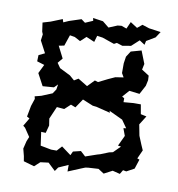

<svg xmlns="http://www.w3.org/2000/svg" viewBox="-84 -803 848 913"><g transform="rotate(10 340.0 -347.0)"><path d="M85 -300 88 -288 76 -252 66 -199 79 -192 56 -153 66 -145 93 -105 84 -83 75 -46 84 -11 88 13 140 28 166 4 205 -1 241 33 254 14 301 -7V25L361 0L381 -8L394 -10L444 -13L472 5L512 -16L548 -7L560 -27L576 -24L613 -44L628 -90L617 -94L636 -136L625 -161L609 -200L608 -203L598 -255L625 -298L597 -304L589 -350H554L506 -346V-365L495 -371L524 -404L574 -398L597 -441L603 -469L602 -491L566 -514L572 -542L548 -603L498 -589L480 -561L475 -528V-481L486 -462L447 -456L414 -441L370 -419L354 -424L322 -391L276 -419L256 -407L233 -427L181 -453L165 -476L185 -500L156 -557L182 -562L200 -615L224 -611L252 -596L279 -621L319 -604L328 -635L355 -631L413 -611L426 -618L454 -609L495 -616L531 -649L557 -632L561 -651L603 -676L622 -705L565 -713L531 -724L508 -705L474 -727L459 -693L434 -702L415 -700L374 -683L343 -708L294 -715L297 -702L260 -686L241 -700L183 -681L158 -670L153 -685L98 -663L61 -652L67 -609L72 -597L68 -567L98 -510L69 -496L68 -466L104 -455L83 -412L114 -354L168 -358L185 -375L181 -350L167 -329L116 -308ZM145 -139 167 -138 177 -175 172 -208 198 -268 234 -265 262 -291 285 -282 314 -325 365 -304 383 -302 451 -285 448 -294 514 -263 540 -226 527 -224 540 -189 516 -138 531 -136 498 -103 480 -99 440 -83 426 -79 371 -60 347 -82 310 -73 301 -54 255 -88 233 -64H206L154 -74Z"/></g></svg>

Font: チョークS
Style: Regular
Weight: 400
Designer: [Stick] Fontworks Inc.
Foundry: [Stick] Fontworks Inc.
Version: Version 1.200;FEAKit 1.0